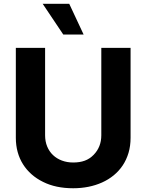

<svg xmlns="http://www.w3.org/2000/svg" viewBox="-20 -979 769 1009"><path d="M63.2 -255V-727.3H217V-268.1Q217 -235.4 228 -209Q239 -182.5 258.7 -163.9Q278.4 -145.2 305.6 -135.1Q332.7 -125 364.7 -125Q399.1 -125 425.4 -134.6Q451.7 -144.2 472.3 -165.5Q512.4 -206.7 512.4 -268.1V-727.3H666.2V-255Q666.2 -212 655.4 -175.6Q644.5 -139.2 624.8 -109.7Q605.1 -80.3 577.6 -57.7Q550.1 -35.2 516.5 -20.1Q483 -5 444.4 2.7Q405.9 10.3 364.7 10.3Q272.7 10.3 206.3 -23.1Q172.2 -39.8 145.8 -63.2Q119.3 -86.6 100.9 -115.9Q82.4 -145.2 72.8 -180.2Q63.2 -215.2 63.2 -255ZM343.8 -959.2 419.4 -797.6H312.5L204.2 -959.2Z"/></svg>

Font: Inter P
Style: Bold
Weight: 700
Designer: Rasmus Andersson
Foundry: rsms
Version: Version 3.018;git-588b23468